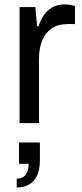

<svg xmlns="http://www.w3.org/2000/svg" viewBox="-20 -558 372 870"><path d="M68.7 0V-526H140.4L148.1 -439.3H154.6Q162.8 -463.9 176.8 -486.3Q190.8 -508.7 214.8 -523.4Q238.7 -538 274 -538Q289.1 -538 301.4 -535.5Q313.8 -532.9 319.8 -530.4V-448.9H287Q241.8 -448.9 213 -428.6Q184.3 -408.3 170.5 -373.1Q156.7 -337.9 156.7 -292.6V0ZM55.8 291.6V251.6Q83.6 251.6 96.9 233.1Q110.1 214.5 110.1 184.1H66.1V87.5H160.8V166.3Q160.8 210.8 147.4 238.6Q134 266.4 110.5 279Q87 291.6 55.8 291.6Z"/></svg>

Font: Archivo Variable SemiBold
Style: Regular
Weight: 600
Designer: Hector Gatti
Foundry: Omnibus-Type
Version: Version 2.001